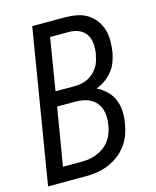

<svg xmlns="http://www.w3.org/2000/svg" viewBox="-111 -812 722 888"><g transform="rotate(-15 250.0 -367.5)"><path d="M8 0 129 -735H287Q314 -735 341 -730Q368 -725 390 -712Q412 -699 428 -678.5Q444 -658 452 -633.5Q460 -609 460.5 -581.5Q461 -554 457 -526Q453 -503 445 -480Q437 -457 421.5 -437Q406 -417 385.5 -402.5Q365 -388 342 -379Q367 -367 387 -348Q407 -329 418 -303.5Q429 -278 430.5 -249Q432 -220 427 -191Q423 -164 413.5 -137.5Q404 -111 386.5 -87.5Q369 -64 345.5 -46.5Q322 -29 295.5 -18.5Q269 -8 242 -4Q215 0 188 0ZM248 -416Q263 -416 279 -419Q295 -422 310 -429.5Q325 -437 337.5 -448.5Q350 -460 359 -474Q368 -488 372.5 -504Q377 -520 380 -535Q384 -559 382 -583.5Q380 -608 367.5 -627.5Q355 -647 333 -656Q311 -665 287 -665H196L155 -416ZM188 -70Q206 -70 225 -73Q244 -76 262 -83.5Q280 -91 296 -103Q312 -115 323.5 -131Q335 -147 341.5 -165.5Q348 -184 351 -203Q354 -222 353.5 -241Q353 -260 347.5 -277Q342 -294 330.5 -308Q319 -322 303 -330.5Q287 -339 268.5 -342.5Q250 -346 231 -346H144L98 -70Z"/></g></svg>

Font: Iosevka Curly Oblique
Style: Regular
Weight: 400
Italic angle: -9°
Monospace: yes
Designer: Belleve Invis
Foundry: Belleve Invis
Version: Version 11.1.0; ttfautohint (v1.8.3)